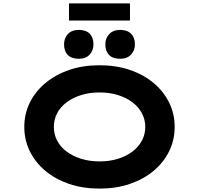

<svg xmlns="http://www.w3.org/2000/svg" viewBox="-20 -1100 1172 1130"><path d="M567 10Q468 10 387 -17.5Q306 -45 247 -94.5Q188 -144 155.5 -210Q123 -276 123 -353Q123 -430 155.5 -496Q188 -562 247.5 -611.5Q307 -661 387.5 -688.5Q468 -716 566 -716Q663 -716 744 -688.5Q825 -661 884 -611.5Q943 -562 975.5 -496Q1008 -430 1008 -353Q1008 -276 975.5 -210Q943 -144 884 -94.5Q825 -45 744 -17.5Q663 10 567 10ZM566 -150Q625 -150 674.5 -165.5Q724 -181 760 -208.5Q796 -236 815.5 -273Q835 -310 835 -353Q835 -396 815.5 -433Q796 -470 760 -497.5Q724 -525 674.5 -540.5Q625 -556 566 -556Q507 -556 457.5 -540.5Q408 -525 371.5 -497.5Q335 -470 316 -433Q297 -396 297 -353Q297 -310 316 -273Q335 -236 371.5 -208.5Q408 -181 457.5 -165.5Q507 -150 566 -150ZM687 -754Q644 -754 622 -776.5Q600 -799 600 -839Q600 -875 623 -899.5Q646 -924 687 -924Q729 -924 751.5 -901.5Q774 -879 774 -839Q774 -803 751 -778.5Q728 -754 687 -754ZM444 -754Q401 -754 379 -776.5Q357 -799 357 -839Q357 -875 379.5 -899.5Q402 -924 444 -924Q486 -924 508 -901.5Q530 -879 530 -839Q530 -803 507.5 -778.5Q485 -754 444 -754ZM386 -979V-1080H745V-979Z"/></svg>

Font: Lexend Zetta
Style: Bold
Weight: 700
Designer: Bonnie Shaver-Troup, Thomas Jockin
Foundry: Lexend
Version: Version 1.007